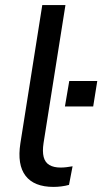

<svg xmlns="http://www.w3.org/2000/svg" viewBox="-20 -725 402 754"><path d="M190 9Q114 9 80.5 -34.5Q47 -78 60 -162L146 -705H237L151 -163Q146 -130 151.5 -108.5Q157 -87 174 -77Q191 -67 218 -67Q230 -67 241.5 -68.5Q253 -70 265 -72L251 1Q237 5 221 7Q205 9 190 9ZM235 -307 252 -407H362L346 -307Z"/></svg>

Font: Nunito Sans 12pt ExtraLight 12pt Medium
Style: Italic
Weight: 500
Italic angle: -9°
Version: Version 3.101;gftools[0.9.27]